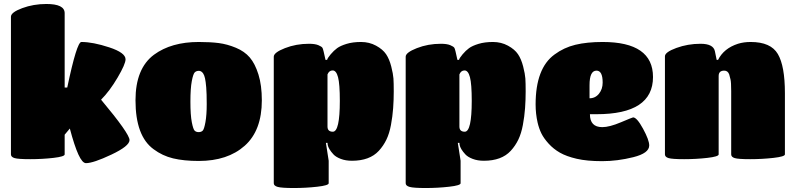

<svg xmlns="http://www.w3.org/2000/svg" viewBox="-20 -800 4000 965"><path d="M35 -24V-716Q35 -738 91.5 -759Q148 -780 213 -780Q305 -780 305 -734V-360H318Q366 -589 389 -589Q447 -589 529 -562Q611 -535 611 -502Q611 -478 571 -410Q531 -342 488 -299Q631 -128 631 -96Q631 -66 540 -23Q449 20 412 20Q394 20 374 -23.5Q354 -67 331 -154L305 -123V-24Q305 -13 249 -6.5Q193 0 132 0Q71 0 53 -5.5Q35 -11 35 -24Z M979 9Q904 9 850 -4Q796 -17 752 -50Q661 -116 661 -296Q661 -456 754 -525Q841 -589 979 -589Q1038 -589 1080 -583.5Q1122 -578 1165.5 -560Q1209 -542 1235.5 -511Q1262 -480 1279 -425.5Q1296 -371 1296 -296Q1296 -144 1210 -67.5Q1124 9 979 9ZM1001 -431Q992 -444 979.5 -444Q967 -444 959 -436.5Q951 -429 944 -392.5Q937 -356 937 -289Q937 -222 944 -186Q951 -150 958.5 -143Q966 -136 978.5 -136Q991 -136 998.5 -143Q1006 -150 1012.5 -186Q1019 -222 1019 -276.5Q1019 -331 1016.5 -360.5Q1014 -390 1010.5 -406Q1007 -422 1001 -431Z M1356 121V-515Q1356 -536 1412 -558Q1468 -580 1533 -580Q1563 -580 1580 -573Q1597 -566 1601 -559Q1605 -552 1616 -499H1624Q1626 -508 1642 -527Q1658 -546 1674.5 -558Q1691 -570 1722 -579.5Q1753 -589 1794.5 -589Q1836 -589 1870 -570.5Q1904 -552 1920.5 -527.5Q1937 -503 1946.5 -465.5Q1956 -428 1957.5 -405.5Q1959 -383 1959 -340.5Q1959 -298 1956 -256.5Q1953 -215 1945 -172Q1937 -129 1922 -98Q1907 -67 1884 -42Q1838 8 1749 8Q1717 8 1692.5 -1.5Q1668 -11 1656 -24Q1631 -51 1627 -72L1626 -82H1618L1632 8V121Q1632 132 1574.5 138.5Q1517 145 1456.5 145Q1396 145 1376 139.5Q1356 134 1356 121ZM1626 -426V-164Q1626 -138 1653 -138Q1688 -138 1688 -293Q1688 -378 1679 -412Q1670 -446 1652 -446Q1634 -446 1626 -426Z M2019 121V-515Q2019 -536 2075 -558Q2131 -580 2196 -580Q2226 -580 2243 -573Q2260 -566 2264 -559Q2268 -552 2279 -499H2287Q2289 -508 2305 -527Q2321 -546 2337.5 -558Q2354 -570 2385 -579.5Q2416 -589 2457.5 -589Q2499 -589 2533 -570.5Q2567 -552 2583.5 -527.5Q2600 -503 2609.5 -465.5Q2619 -428 2620.5 -405.5Q2622 -383 2622 -340.5Q2622 -298 2619 -256.5Q2616 -215 2608 -172Q2600 -129 2585 -98Q2570 -67 2547 -42Q2501 8 2412 8Q2380 8 2355.5 -1.5Q2331 -11 2319 -24Q2294 -51 2290 -72L2289 -82H2281L2295 8V121Q2295 132 2237.5 138.5Q2180 145 2119.5 145Q2059 145 2039 139.5Q2019 134 2019 121ZM2289 -426V-164Q2289 -138 2316 -138Q2351 -138 2351 -293Q2351 -378 2342 -412Q2333 -446 2315 -446Q2297 -446 2289 -426Z M2945 -226Q2945 -161 3007 -161Q3043 -161 3101 -185.5Q3159 -210 3162 -210Q3181 -210 3212 -153Q3243 -96 3243 -69Q3243 -30 3163 -10Q3083 10 3006.5 10Q2930 10 2878.5 -2Q2827 -14 2794.5 -32.5Q2762 -51 2737.5 -78Q2713 -105 2701 -129.5Q2689 -154 2682 -184Q2672 -228 2672 -275Q2672 -457 2767 -526Q2814 -561 2872 -575Q2930 -589 3009 -589Q3262 -589 3262 -413Q3262 -226 2978 -226ZM2943 -372V-306Q2972 -306 2990.5 -329Q3009 -352 3009 -385Q3009 -445 2978 -445Q2943 -445 2943 -372Z M3925 -332V-24Q3925 -13 3868 -6.5Q3811 0 3750.5 0Q3690 0 3672.5 -5.5Q3655 -11 3655 -24V-342Q3655 -387 3651.5 -401Q3648 -415 3645 -426Q3638 -445 3620 -445Q3592 -445 3592 -418V-24Q3592 -13 3535.5 -6.5Q3479 0 3418.5 0Q3358 0 3340 -5.5Q3322 -11 3322 -24V-517Q3322 -538 3379.5 -559Q3437 -580 3501 -580Q3565 -580 3573 -543L3582 -499H3589Q3618 -557 3689 -580Q3718 -589 3753 -589Q3854 -589 3889.5 -528.5Q3925 -468 3925 -332Z"/></svg>

Font: Titan One
Style: Regular
Weight: 400
Designer: Rodrigo Fuenzalida
Foundry: Rodrigo Fuenzalida
Version: Version 1.001